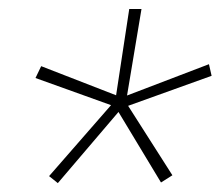

<svg xmlns="http://www.w3.org/2000/svg" viewBox="-20 -731 492 428"><path d="M227.5 -496.6 59.1 -557.1 71.8 -583.5 238.8 -518.6 268.1 -710.9H295.4L263.2 -518.1L445.8 -587.9L451.7 -562L265.6 -495.1L364.3 -340.3L338.9 -324.2L244.1 -481.4L108.9 -322.8L89.4 -338.4Z"/></svg>

Font: Roboto-ThinItalic
Style: Italic
Weight: 250
Italic angle: -12°
Designer: Google
Version: Version 1.100141; 2013; ttfautohint (v0.94.14-c901) -l 8 -r 